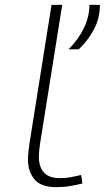

<svg xmlns="http://www.w3.org/2000/svg" viewBox="-20 -760 431 790"><path d="M192 -740H236L145 -170Q144 -163 142 -147Q140 -131 140 -112Q140 -92 147 -72.5Q154 -53 173 -40Q192 -27 227 -27Q251 -27 272 -31Q293 -35 314 -40L319 -5Q295 1 268.5 5.5Q242 10 211 10Q148 10 121.5 -22.5Q95 -55 95 -102Q95 -120 97.5 -138.5Q100 -157 101 -168ZM262 -557Q303 -598 325.5 -645Q348 -692 348 -740H391Q391 -685 366.5 -639Q342 -593 304 -557Z"/></svg>

Font: Georama ExtraExtended ExtraLight
Style: Italic
Weight: 200
Width: 8
Italic angle: -9°
Designer: Jean-Baptiste Levee
Foundry: Production Type
Version: Version 1.000